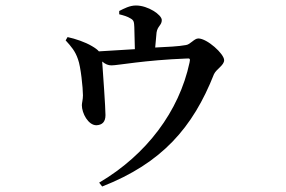

<svg xmlns="http://www.w3.org/2000/svg" viewBox="-20 -608 1040 699"><path d="M414 -556C430 -552 444 -548 455 -541C468 -534 468 -527 469 -509L471 -429L340 -421C335 -427 327 -433 315 -440C290 -455 254 -467 226 -473L219 -461C239 -439 254 -422 264 -392C274 -366 282 -287 282 -261C282 -246 278 -233 278 -225C278 -196 301 -152 331 -152C352 -153 364 -164 364 -189C364 -216 355 -343 352 -384C364 -374 374 -370 386 -370C409 -370 505 -389 660 -395C672 -396 673 -394 670 -380C632 -203 514 -45 341 57L352 71C569 -14 682 -143 759 -338C768 -357 796 -370 796 -389C796 -412 734 -468 702 -468C687 -468 673 -446 657 -444C631 -439 587 -437 545 -435L550 -490C554 -514 569 -516 569 -535C569 -554 519 -588 475 -588C452 -588 432 -577 414 -568Z"/></svg>

Font: Noto Serif CJK JP SemiBold
Style: Regular
Weight: 600
Designer: Ryoko NISHIZUKA 西塚涼子 (kana & ideographs); Frank Grießhammer (Latin, Greek & Cyrillic); Wenlong ZHANG 张文龙 (bopomofo); San
Foundry: Adobe
Version: Version 2.001;hotconv 1.1.0;makeotfexe 2.6.0